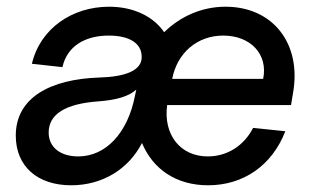

<svg xmlns="http://www.w3.org/2000/svg" viewBox="-20 -536 934 572"><path d="M600 16C706 16 791 -44 830 -145L734 -155C707 -102 657 -70 599 -70C517 -70 466 -135 478 -223H847L853 -259C879 -406 793 -516 652 -516C581 -516 517 -487 469 -440C438 -486 379 -516 305 -516C196 -516 100 -452 75 -346L166 -336C180 -399 234 -430 304 -430C364 -430 401 -408 402 -369C405 -325 351 -307 275 -305C131 -300 27 -246 27 -132C27 -41 91 16 192 16C285 16 363 -32 403 -110C436 -31 506 16 600 16ZM764 -301H493C508 -379 568 -430 645 -430C727 -430 779 -374 764 -301ZM213 -70C159 -70 125 -98 125 -141C125 -196 175 -227 273 -234C327 -238 364 -249 386 -269L382 -250C360 -139 295 -70 213 -70Z"/></svg>

Font: Uncut Sans Medium Italic
Style: Regular
Weight: 500
Italic angle: -11°
Designer: Kasper Nordkvist
Foundry: UNCUT.wtf
Version: Version 1.304;Glyphs 3.2 (3246)